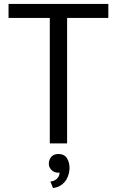

<svg xmlns="http://www.w3.org/2000/svg" viewBox="-20 -720 587 964"><path d="M22.9 -700.2H523.9V-629.9H316.9V0H230V-629.9H22.9ZM329.1 123Q329.1 135.7 325.7 150.9Q321.8 167 313 182.1Q304.2 196.8 288.1 208.5Q271.5 220.7 246.1 224.1L232.9 190.9Q250 190.9 264.2 178.7Q278.8 166 278.8 148.9V146Q277.8 147 276.9 147H270Q252.9 147 238.8 133.8Q225.1 120.6 225.1 101.1Q225.1 84 236.8 68.4Q248.5 53.2 273.9 53.2Q302.7 53.2 315.9 74.2Q329.1 95.2 329.1 123Z"/></svg>

Font: Post Grotesk Regular
Style: Regular
Weight: 500
Version: 0.900; ttfautohint (v0.96) -l 8 -r 50 -G 200 -x 14 -w "gGD" 